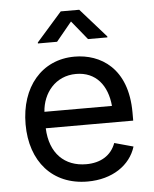

<svg xmlns="http://www.w3.org/2000/svg" viewBox="-54 -807 691 863"><g transform="rotate(-5 291.5 -375.0)"><path d="M306.6 11.7C418.5 11.7 500 -44.4 525.4 -127L440.4 -150.4C419.9 -94.7 371.6 -66.4 307.1 -66.4C210.4 -66.4 144 -128.9 139.6 -243.2H534.2V-279.8C534.2 -481.4 412.1 -552.7 296.4 -552.7C147.5 -552.7 50.8 -436 50.8 -268.6C50.8 -100.6 148.4 11.7 306.6 11.7ZM224.1 -626 294.4 -711.4 363.8 -626H451.2V-630.4L335.9 -760.7H252.4L137.7 -630.4V-626ZM140.1 -317.4C145.5 -400.9 202.6 -474.6 296.4 -474.6C386.2 -474.6 436.5 -410.2 444.8 -317.4Z"/></g></svg>

Font: Raveo
Style: Regular
Weight: 400
Designer: Jakub Foglar, Rasmus Andersson (Inter)
Foundry: Jakubfoglar.com
Version: Version 1.100;Glyphs 3.2.3 (3260)